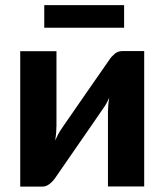

<svg xmlns="http://www.w3.org/2000/svg" viewBox="-20 -710 626 731"><path d="M57 0ZM57 0.5V-515H195V-231.5Q195 -219.5 193.8 -204.8Q192.5 -190 190 -175Q201.5 -201.5 213.5 -218.5Q214 -219.5 222.2 -231.5Q230.5 -243.5 243.5 -262.2Q256.5 -281 272.8 -304.5Q289 -328 306 -352.5Q345.5 -409.5 396 -482Q403.5 -494 416.2 -504.8Q429 -515.5 445 -515.5H529V0H391V-283.5Q391 -295 392.2 -309.5Q393.5 -324 396 -338.5Q384.5 -312.5 372.5 -296.5Q371.5 -295.5 363.5 -283.5Q355.5 -271.5 342.5 -252.8Q329.5 -234 313.2 -210.5Q297 -187 280 -162.5Q240.5 -105.5 190.5 -33Q186.5 -27 181.2 -21.2Q176 -15.5 169.8 -10.5Q163.5 -5.5 156.5 -2.5Q149.5 0.5 141.5 0.5ZM148.5 -690.5H452.5V-604.5H148.5Z"/></svg>

Font: Lato Heavy
Style: Regular
Weight: 800
Designer: Lukasz Dziedzic
Foundry: tyPoland Lukasz Dziedzic
Version: Version 2.007; 2014-02-27